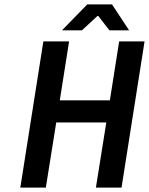

<svg xmlns="http://www.w3.org/2000/svg" viewBox="-20 -847 673 867"><path d="M259.8 -710 374 -827.1H485.8L563 -710H474.1L423.8 -774.9H419.9L350.1 -710ZM71.8 0 175.8 -660.2H292L250 -394H476.1L518.1 -660.2H632.8L528.8 0H413.1L460 -293.9H233.9L187 0Z"/></svg>

Font: Office Code Pro Medium Italic
Style: Regular
Weight: 500
Italic angle: -9°
Designer: Nathan Rutzky & Paul D. Hunt
Foundry: Adobe Systems Incorporated
Version: Version 1.004;PS 001.004;hotconv 1.0.70;makeotf.lib2.5.58329